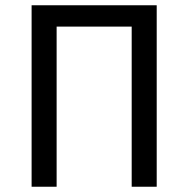

<svg xmlns="http://www.w3.org/2000/svg" viewBox="-20 -709 715 729"><path d="M575 0H480V-608H195V0H100V-689H575Z"/></svg>

Font: Trujillo
Style: Regular
Weight: 400
Designer: Fira Sans original fonts by bBox Type GmbH, Carrois Corporate GbR, & Edenspiekermann AG / Changes by Cristiano Sobral
Foundry: Fira Sans original fonts by bBox Type GmbH, Carrois Corporate GbR, & Edenspiekermann AG / Changes by Cristiano Sobral
Version: Version 4.301;October 17, 2021;FontCreator 14.0.0.2814 64-bi